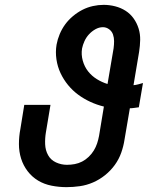

<svg xmlns="http://www.w3.org/2000/svg" viewBox="-20 -763 640 791"><path d="M254 8Q223 8 192.5 2Q162 -4 137 -19Q112 -34 94 -57.5Q76 -81 67 -109.5Q58 -138 58 -169.5Q58 -201 64 -232L80 -331H188L169 -217Q165 -193 166 -168.5Q167 -144 178 -124Q189 -104 210.5 -94Q232 -84 256 -84Q272 -84 288 -87Q304 -90 318.5 -97.5Q333 -105 345.5 -117Q358 -129 366.5 -143Q375 -157 380 -172Q385 -187 388 -203L408 -324Q379 -331 352 -343.5Q325 -356 302 -373Q279 -390 260.5 -412.5Q242 -435 229.5 -461.5Q217 -488 212.5 -518.5Q208 -549 213 -579Q217 -601 226 -622.5Q235 -644 248.5 -662.5Q262 -681 280.5 -696.5Q299 -712 319.5 -722.5Q340 -733 362.5 -738Q385 -743 407 -743Q431 -743 454.5 -737Q478 -731 497.5 -718.5Q517 -706 530.5 -687Q544 -668 551 -645.5Q558 -623 557.5 -598.5Q557 -574 553 -549L530 -412Q540 -413 549.5 -415.5Q559 -418 569 -421L552 -321Q543 -320 533.5 -318.5Q524 -317 515 -317L493 -188Q489 -161 479.5 -134Q470 -107 453 -83.5Q436 -60 413 -41.5Q390 -23 363.5 -11.5Q337 0 309 4Q281 8 254 8ZM423 -417 448 -564Q450 -579 450 -593.5Q450 -608 445.5 -621Q441 -634 429.5 -642.5Q418 -651 404 -651Q388 -651 373 -642.5Q358 -634 346.5 -621.5Q335 -609 328 -593.5Q321 -578 318 -563Q314 -538 321 -513Q328 -488 343 -469Q358 -450 379 -437Q400 -424 423 -417Z"/></svg>

Font: Iosevka Curly Slab SmBdEx
Style: Italic
Weight: 600
Width: 7
Italic angle: -9°
Monospace: yes
Designer: Belleve Invis
Foundry: Belleve Invis
Version: Version 11.1.0; ttfautohint (v1.8.3)